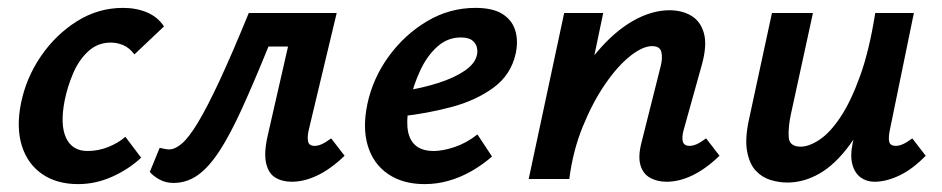

<svg xmlns="http://www.w3.org/2000/svg" viewBox="-20 -454 2389 487"><path d="M178 13Q124 13 87 -12.5Q50 -38 35.5 -84Q21 -130 33 -191Q46 -256 83.5 -311Q121 -366 175 -400Q229 -434 292 -434Q326 -434 353 -422.5Q380 -411 396 -387L321 -316Q308 -333 292.5 -339.5Q277 -346 261 -346Q228 -346 204 -324Q180 -302 165.5 -268Q151 -234 144 -199Q132 -138 147.5 -104.5Q163 -71 202 -71Q230 -71 255.5 -81.5Q281 -92 298 -107L338 -54Q307 -25 265 -6Q223 13 178 13Z M420 10Q400 10 384 1Q368 -8 360 -18L385 -79Q394 -77 399.5 -76Q405 -75 409 -75Q424 -75 441.5 -90Q459 -105 482 -143Q505 -181 536.5 -248.5Q568 -316 611 -421H773L755 -336H661Q624 -245 594 -179Q564 -113 537 -71.5Q510 -30 482 -10Q454 10 420 10ZM720 7Q696 7 678.5 -3.5Q661 -14 655 -40Q649 -66 659 -110L730 -421H834L763 -124Q759 -106 761.5 -95Q764 -84 778 -84Q786 -84 795.5 -88Q805 -92 820 -103L854 -59Q820 -26 786 -9.5Q752 7 720 7Z M1057 13Q1002 13 964.5 -12.5Q927 -38 913 -84Q899 -130 912 -191Q926 -256 966 -311Q1006 -366 1063 -400Q1120 -434 1186 -434Q1230 -434 1254.5 -418.5Q1279 -403 1287 -376.5Q1295 -350 1288 -318Q1276 -264 1231.5 -231.5Q1187 -199 1125 -182.5Q1063 -166 998 -159L1003 -223Q1053 -231 1093 -244Q1133 -257 1158.5 -274.5Q1184 -292 1189 -312Q1192 -321 1190 -332Q1188 -343 1178.5 -351Q1169 -359 1149 -359Q1115 -359 1089 -335.5Q1063 -312 1046 -275.5Q1029 -239 1020 -199Q1011 -160 1013.5 -131Q1016 -102 1032.5 -86.5Q1049 -71 1080 -71Q1103 -71 1133 -81Q1163 -91 1191 -113L1228 -57Q1204 -36 1176 -20Q1148 -4 1118 4.5Q1088 13 1057 13Z M1671 7Q1647 7 1629 -3Q1611 -13 1604.5 -35Q1598 -57 1607 -92L1656 -287Q1661 -307 1657.5 -322Q1654 -337 1634 -337Q1610 -337 1578 -311.5Q1546 -286 1514.5 -240Q1483 -194 1458 -132.5Q1433 -71 1424 0H1350Q1374 -107 1411 -187Q1448 -267 1493 -320.5Q1538 -374 1585.5 -401Q1633 -428 1678 -428Q1710 -428 1733.5 -414Q1757 -400 1765.5 -369.5Q1774 -339 1760 -289L1714 -124Q1709 -106 1712 -95Q1715 -84 1729 -84Q1737 -84 1746.5 -88Q1756 -92 1771 -103L1805 -59Q1771 -26 1737 -9.5Q1703 7 1671 7ZM1321 0 1411 -421H1510L1422 0Z M1977 9Q1956 9 1934.5 2.5Q1913 -4 1897 -21Q1881 -38 1875 -70Q1869 -102 1880 -152L1938 -421H2042L1986 -164Q1979 -131 1980.5 -106.5Q1982 -82 2011 -82Q2032 -82 2058.5 -99.5Q2085 -117 2111.5 -156.5Q2138 -196 2161.5 -261Q2185 -326 2200 -421H2259Q2236 -303 2204.5 -220.5Q2173 -138 2136 -87.5Q2099 -37 2059 -14Q2019 9 1977 9ZM2198 7Q2178 7 2163 -4Q2148 -15 2142 -37Q2136 -59 2143 -92L2213 -421H2298L2237 -124Q2233 -105 2235.5 -94.5Q2238 -84 2252 -84Q2260 -84 2269.5 -88Q2279 -92 2294 -103L2328 -59Q2295 -25 2261.5 -9Q2228 7 2198 7Z"/></svg>

Font: Ysabeau Infant
Style: Bold Italic
Weight: 700
Italic angle: -12°
Designer: Christian Thalmann (Catharsis Fonts)
Version: Version 2.001;gftools[0.9.30]; featfreeze: ss01,ss02,lnum